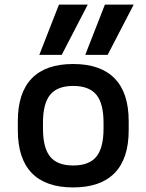

<svg xmlns="http://www.w3.org/2000/svg" viewBox="-20 -810 640 840"><path d="M451 -570H353L439 -790H565ZM250 -570H152L238 -790H364ZM300 10Q180 10 119 -53Q58 -116 58 -240V-280Q58 -404 119 -467Q180 -530 300 -530Q420 -530 481.5 -467Q543 -404 543 -280V-240Q543 -116 481.5 -53Q420 10 300 10ZM300 -86Q370 -86 401.5 -124.5Q433 -163 433 -248V-273Q433 -357 401.5 -395.5Q370 -434 300 -434Q231 -434 199.5 -395.5Q168 -357 168 -273V-248Q168 -163 199.5 -124.5Q231 -86 300 -86Z"/></svg>

Font: M PLUS Code Latin Expanded Medium
Style: Regular
Weight: 500
Width: 7
Designer: Coji Morishita
Foundry: UNDERFOREST DESIGN
Version: Version 1.002; ttfautohint (v1.8.3)